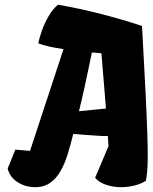

<svg xmlns="http://www.w3.org/2000/svg" viewBox="-20 -776 643 806"><path d="M576.2 -667Q585.4 -502.4 590.8 -392.8Q596.2 -283.2 598.4 -215.3Q600.6 -147.5 600.1 -109.4Q599.6 -71.3 597.4 -51.5Q595.2 -31.7 592.3 -16.6Q568.8 -2.9 543 3.2Q517.1 9.3 491.7 9.8Q455.6 10.3 424.8 -0.5Q394 -11.2 379.4 -29.8L435.5 -162.6L432.6 -205.1H406.7Q366.7 -207.5 337.6 -209.7Q308.6 -211.9 287.6 -213.9Q277.3 -172.9 265.4 -132.8Q253.4 -92.8 235.6 -60.3Q217.8 -27.8 190.9 -8.8Q164.1 10.3 124.5 9.8Q84.5 8.8 52.7 -12Q21 -32.7 12.2 -68.4L44.4 -147.9L106 -142.6L246.6 -569.8Q213.9 -574.7 185.8 -580.8Q157.7 -586.9 141.1 -593.8Q145.5 -619.1 156.7 -649.9Q168 -680.7 184.8 -709.5Q201.7 -738.3 223.6 -756.3Q315.4 -740.2 404.5 -717.3Q493.7 -694.3 576.2 -667ZM365.7 -555.7Q362.3 -538.6 354.2 -500Q346.2 -461.4 335.2 -411.1Q324.2 -360.8 311.5 -309.1Q340.3 -312 371.8 -315.2Q403.3 -318.4 424.8 -320.3L405.8 -552.2Q396.5 -553.2 386.5 -554.2Q376.5 -555.2 365.7 -555.7Z"/></svg>

Font: Fruktur
Style: Italic
Weight: 400
Italic angle: -8°
Designer: Viktoriya Grabowska, Eben Sorkin
Foundry: Viktoriya Grabowska
Version: Version 1.008; ttfautohint (v1.8.4.7-5d5b)